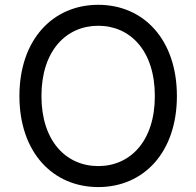

<svg xmlns="http://www.w3.org/2000/svg" viewBox="-20 -757 805 787"><path d="M382.8 9.8C569.3 9.8 705.1 -132.8 705.1 -363.3C705.1 -594.2 569.3 -737.3 382.8 -737.3C196.3 -737.3 59.6 -594.2 59.6 -363.3C59.6 -132.8 196.3 9.8 382.8 9.8ZM382.8 -76.2C252 -76.2 149.9 -177.7 149.9 -363.3C149.9 -549.8 252 -651.4 382.8 -651.4C512.7 -651.4 614.7 -550.3 614.7 -363.3C614.7 -177.2 512.7 -76.2 382.8 -76.2Z"/></svg>

Font: Raveo
Style: Regular
Weight: 400
Designer: Jakub Foglar, Rasmus Andersson (Inter)
Foundry: Jakubfoglar.com
Version: Version 1.100;Glyphs 3.2.3 (3260)